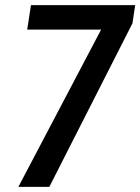

<svg xmlns="http://www.w3.org/2000/svg" viewBox="-20 -731 549 751"><path d="M508.8 -710.9 498 -639.6 172.9 0H51.8L375.5 -615.2H86.4L101.1 -710.9Z"/></svg>

Font: Roboto Condensed Medium
Style: Italic
Weight: 500
Italic angle: -12°
Designer: Christian Robertson
Foundry: Google
Version: Version 3.0; 2020